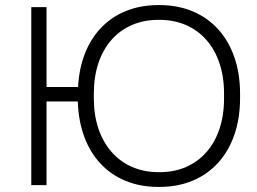

<svg xmlns="http://www.w3.org/2000/svg" viewBox="-20 -728 1012 755"><path d="M602 7H608C800 7 924 -131 924 -341V-360C924 -571 799 -708 608 -708H602C418 -708 297 -582 287 -386H163V-700H103V0H163V-329H286C292 -124 414 7 602 7ZM349 -361C349 -536 449 -650 603 -650H607C761 -650 861 -535 861 -361V-340C861 -165 761 -51 608 -51H603C450 -51 349 -167 349 -340Z"/></svg>

Font: Fixel Text Light
Style: Regular
Weight: 300
Width: 4
Designer: AlfaBravo + MacPaw
Foundry: Kyrylo Tkachov, Marchela Mozhyna, Serhii Makarenko, Maria Weinstein, Zakhar Kryvoshyya
Version: Version 1.211